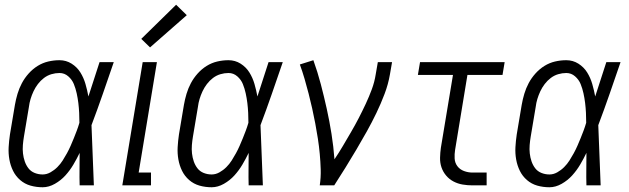

<svg xmlns="http://www.w3.org/2000/svg" viewBox="-20 -782 2653 810"><path d="M160 8Q133 8 108.5 1Q84 -6 65 -22.5Q46 -39 35 -61.5Q24 -84 19.5 -109.5Q15 -135 16.5 -161.5Q18 -188 22 -215L43 -340Q47 -363 54 -386.5Q61 -410 72.5 -431.5Q84 -453 101 -472Q118 -491 139 -504Q160 -517 183.5 -522.5Q207 -528 231 -528Q259 -528 282 -513.5Q305 -499 319 -476.5Q333 -454 340.5 -428Q348 -402 353 -375Q365 -411 376.5 -447.5Q388 -484 400 -520H460Q437 -453 414 -386.5Q391 -320 366 -254Q369 -191 371 -127Q373 -63 376 0H316Q315 -34 315.5 -67.5Q316 -101 316 -135V-137Q304 -112 289.5 -87.5Q275 -63 256 -42Q237 -21 211.5 -6.5Q186 8 160 8ZM160 -46Q177 -46 193 -55Q209 -64 222 -77Q235 -90 244.5 -105Q254 -120 262.5 -135.5Q271 -151 278 -167Q285 -183 291.5 -199Q298 -215 304 -231Q310 -247 315 -264Q315 -285 314 -306Q313 -327 310.5 -347.5Q308 -368 303.5 -388.5Q299 -409 291.5 -427.5Q284 -446 268 -460Q252 -474 231 -474Q214 -474 197 -469Q180 -464 165.5 -453Q151 -442 140 -427.5Q129 -413 121.5 -397Q114 -381 109 -364.5Q104 -348 102 -331L81 -206Q78 -188 76.5 -170Q75 -152 77 -134.5Q79 -117 84.5 -101Q90 -85 100 -72Q110 -59 126 -52.5Q142 -46 160 -46Z M496 0 582 -520H642L565 -54H617V0ZM613 -582 576 -618 723 -762 768 -718Z M873 8Q846 8 821.5 1Q797 -6 778 -22.5Q759 -39 748 -61.5Q737 -84 732.5 -109.5Q728 -135 729.5 -161.5Q731 -188 735 -215L756 -340Q760 -363 767 -386.5Q774 -410 785.5 -431.5Q797 -453 814 -472Q831 -491 852 -504Q873 -517 896.5 -522.5Q920 -528 944 -528Q972 -528 995 -513.5Q1018 -499 1032 -476.5Q1046 -454 1053.5 -428Q1061 -402 1066 -375Q1078 -411 1089.5 -447.5Q1101 -484 1113 -520H1173Q1150 -453 1127 -386.5Q1104 -320 1079 -254Q1082 -191 1084 -127Q1086 -63 1089 0H1029Q1028 -34 1028.5 -67.5Q1029 -101 1029 -135V-137Q1017 -112 1002.5 -87.5Q988 -63 969 -42Q950 -21 924.5 -6.5Q899 8 873 8ZM873 -46Q890 -46 906 -55Q922 -64 935 -77Q948 -90 957.5 -105Q967 -120 975.5 -135.5Q984 -151 991 -167Q998 -183 1004.5 -199Q1011 -215 1017 -231Q1023 -247 1028 -264Q1028 -285 1027 -306Q1026 -327 1023.5 -347.5Q1021 -368 1016.5 -388.5Q1012 -409 1004.5 -427.5Q997 -446 981 -460Q965 -474 944 -474Q927 -474 910 -469Q893 -464 878.5 -453Q864 -442 853 -427.5Q842 -413 834.5 -397Q827 -381 822 -364.5Q817 -348 815 -331L794 -206Q791 -188 789.5 -170Q788 -152 790 -134.5Q792 -117 797.5 -101Q803 -85 813 -72Q823 -59 839 -52.5Q855 -46 873 -46Z M1329 0Q1334 -34 1333 -67Q1332 -100 1329 -132.5Q1326 -165 1321 -197.5Q1316 -230 1310 -261.5Q1304 -293 1297 -324.5Q1290 -356 1282 -387Q1274 -418 1265 -449Q1256 -480 1245 -510L1302 -528Q1320 -478 1333.5 -426.5Q1347 -375 1358.5 -323Q1370 -271 1378.5 -217.5Q1387 -164 1391 -110Q1410 -138 1427 -167Q1444 -196 1461 -225Q1478 -254 1493.5 -284Q1509 -314 1523 -344Q1537 -374 1548.5 -405Q1560 -436 1565 -468L1574 -520H1634L1625 -468Q1618 -427 1602.5 -386Q1587 -345 1568 -305.5Q1549 -266 1527.5 -227.5Q1506 -189 1483.5 -151Q1461 -113 1437.5 -75Q1414 -37 1390 0Z M1973 0Q1952 0 1931.5 -3.5Q1911 -7 1893 -16.5Q1875 -26 1862 -41.5Q1849 -57 1842.5 -76Q1836 -95 1836.5 -116.5Q1837 -138 1840 -159L1891 -466H1743L1752 -520H2109L2100 -466H1952L1900 -150Q1897 -132 1898 -113.5Q1899 -95 1909.5 -81Q1920 -67 1937.5 -60.5Q1955 -54 1973 -54H2033V0Z M2298 8Q2271 8 2246.5 1Q2222 -6 2203 -22.5Q2184 -39 2173 -61.5Q2162 -84 2157.5 -109.5Q2153 -135 2154.5 -161.5Q2156 -188 2160 -215L2181 -340Q2185 -363 2192 -386.5Q2199 -410 2210.5 -431.5Q2222 -453 2239 -472Q2256 -491 2277 -504Q2298 -517 2321.5 -522.5Q2345 -528 2369 -528Q2397 -528 2420 -513.5Q2443 -499 2457 -476.5Q2471 -454 2478.5 -428Q2486 -402 2491 -375Q2503 -411 2514.5 -447.5Q2526 -484 2538 -520H2598Q2575 -453 2552 -386.5Q2529 -320 2504 -254Q2507 -191 2509 -127Q2511 -63 2514 0H2454Q2453 -34 2453.5 -67.5Q2454 -101 2454 -135V-137Q2442 -112 2427.5 -87.5Q2413 -63 2394 -42Q2375 -21 2349.5 -6.5Q2324 8 2298 8ZM2298 -46Q2315 -46 2331 -55Q2347 -64 2360 -77Q2373 -90 2382.5 -105Q2392 -120 2400.5 -135.5Q2409 -151 2416 -167Q2423 -183 2429.5 -199Q2436 -215 2442 -231Q2448 -247 2453 -264Q2453 -285 2452 -306Q2451 -327 2448.5 -347.5Q2446 -368 2441.5 -388.5Q2437 -409 2429.5 -427.5Q2422 -446 2406 -460Q2390 -474 2369 -474Q2352 -474 2335 -469Q2318 -464 2303.5 -453Q2289 -442 2278 -427.5Q2267 -413 2259.5 -397Q2252 -381 2247 -364.5Q2242 -348 2240 -331L2219 -206Q2216 -188 2214.5 -170Q2213 -152 2215 -134.5Q2217 -117 2222.5 -101Q2228 -85 2238 -72Q2248 -59 2264 -52.5Q2280 -46 2298 -46Z"/></svg>

Font: Iosevka QP Light
Style: Italic
Weight: 300
Italic angle: -9°
Designer: Belleve Invis
Foundry: Belleve Invis
Version: Version 20.0.0; ttfautohint (v1.8.4)